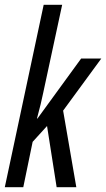

<svg xmlns="http://www.w3.org/2000/svg" viewBox="-20 -780 442 800"><path d="M77 0 116 -189 176 -255 216 0H298L243 -319L402 -536H318L136 -286H134Q143 -319 149.5 -346Q156 -373 160 -393L239 -760H162L0 0Z"/></svg>

Font: Noto Sans Display Condensed
Style: Italic
Weight: 400
Width: 3
Designer: Monotype Design team
Foundry: Monotype Imaging Inc.
Version: 1.000